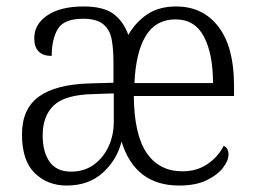

<svg xmlns="http://www.w3.org/2000/svg" viewBox="-20 -564 792 594"><path d="M186 10Q127 10 87.5 -28.5Q48 -67 48 -148Q48 -227 100 -265Q152 -303 259 -306L331 -308V-372Q331 -412 325.5 -442Q320 -472 299.5 -489Q279 -506 237 -506Q178 -506 159 -474.5Q140 -443 140 -391Q86 -391 86 -446Q86 -489 126.5 -516.5Q167 -544 239 -544Q300 -544 331 -521Q362 -498 377 -456Q400 -496 436 -520Q472 -544 525 -544Q608 -544 656 -481Q704 -418 704 -300V-267H394Q395 -147 434 -90.5Q473 -34 544 -34Q589 -34 622 -56.5Q655 -79 672 -113Q687 -106 687 -86Q687 -67 669.5 -44.5Q652 -22 618.5 -6Q585 10 534 10Q398 10 356 -126Q342 -70 298.5 -30Q255 10 186 10ZM639 -307Q639 -397 611 -450.5Q583 -504 523 -504Q462 -504 431 -453Q400 -402 396 -307ZM200 -33Q240 -33 269.5 -54Q299 -75 315.5 -110Q332 -145 332 -188V-275L269 -273Q181 -271 146.5 -238Q112 -205 112 -145Q112 -94 133.5 -63.5Q155 -33 200 -33Z"/></svg>

Font: Noto Serif Ethiopic SemiCondensed Light
Style: Regular
Weight: 300
Width: 4
Designer: Monotype Design Team
Foundry: Monotype Imaging Inc.
Version: Version 2.102; ttfautohint (v1.8.4.7-5d5b)